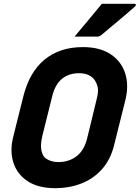

<svg xmlns="http://www.w3.org/2000/svg" viewBox="-20 -967 733 1007"><path d="M415 -720Q503 -720 559.5 -683Q616 -646 636.5 -582.5Q657 -519 637 -440L578 -204Q559 -128 513.5 -78Q468 -28 405 -4Q342 20 271 20Q180 20 124.5 -17Q69 -54 50 -115Q31 -176 49 -248L103 -464Q135 -590 214.5 -655Q294 -720 415 -720ZM203 -258Q192 -212 196 -185.5Q200 -159 211 -145Q221 -133 241 -125Q261 -117 287 -117Q341 -117 381.5 -147.5Q422 -178 438 -245L488 -451Q498 -489 491.5 -513.5Q485 -538 471 -554Q445 -583 394 -583Q341 -583 305 -553.5Q269 -524 254 -463ZM514 -947H686Q692 -947 692.5 -942.5Q693 -938 688 -933Q664 -912 645.5 -896Q627 -880 608.5 -864.5Q590 -849 566.5 -829.5Q543 -810 509 -781Q506 -779 501.5 -777Q497 -775 491 -775H371Q409 -821 443 -861Q477 -901 514 -947Z"/></svg>

Font: Recursive Sn Lnr St XBd
Style: Italic
Weight: 800
Italic angle: -15°
Version: Version 1.079;hotconv 1.0.112;makeotfexe 2.5.65598; ttfautoh